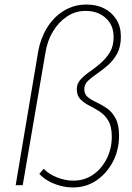

<svg xmlns="http://www.w3.org/2000/svg" viewBox="-20 -814 580 845"><path d="M302 11Q359 11 404.5 -20Q450 -51 477 -102.5Q504 -154 504 -217Q504 -265 488.5 -293.5Q473 -322 450.5 -337.5Q428 -353 405 -363.5Q382 -374 366.5 -386.5Q351 -399 351 -421Q351 -443 367.5 -458.5Q384 -474 407.5 -490Q431 -506 455 -527Q479 -548 495.5 -578Q512 -608 512 -653Q512 -697 492 -728.5Q472 -760 438.5 -777Q405 -794 361 -794Q305 -794 260 -766Q215 -738 186.5 -691Q158 -644 148 -587L49 1H80L180 -582Q188 -634 213 -675.5Q238 -717 275 -741.5Q312 -766 357 -766Q410 -766 445 -735Q480 -704 480 -651Q480 -611 463.5 -584Q447 -557 423.5 -536.5Q400 -516 375.5 -499Q351 -482 334.5 -464Q318 -446 318 -422Q318 -393 334 -377Q350 -361 372.5 -349.5Q395 -338 418 -323.5Q441 -309 456.5 -283Q472 -257 472 -213Q472 -160 450 -116Q428 -72 390 -45.5Q352 -19 303 -19Q267 -19 231.5 -33Q196 -47 172 -71L153 -49Q169 -31 193 -17.5Q217 -4 245 3.5Q273 11 302 11Z"/></svg>

Font: Jost ExtraLight
Style: Italic
Weight: 250
Italic angle: -5°
Version: Version 3.710